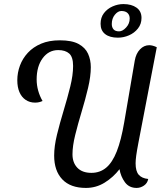

<svg xmlns="http://www.w3.org/2000/svg" viewBox="-20 -901 795 943"><path d="M402 22Q326 22 286 -20Q246 -62 246 -137Q246 -183 260 -240Q274 -297 292.5 -358Q311 -419 325 -475.5Q339 -532 339 -577Q339 -621 320 -638Q301 -655 266 -655Q219 -655 189.5 -615Q160 -575 160 -511Q160 -483 167.5 -456Q175 -429 189 -405Q180 -401 171.5 -399Q163 -397 152 -397Q126 -397 106 -410.5Q86 -424 75.5 -448.5Q65 -473 65 -507Q65 -544 78 -579Q91 -614 117 -642Q143 -670 182 -686.5Q221 -703 274 -703Q333 -703 366 -685Q399 -667 412.5 -637Q426 -607 426 -571Q426 -526 412.5 -469Q399 -412 381 -352.5Q363 -293 349.5 -238.5Q336 -184 336 -143Q336 -102 360 -77Q384 -52 429 -52Q471 -52 501.5 -77.5Q532 -103 553.5 -157.5Q575 -212 590 -300L642 -604Q648 -638 667.5 -658.5Q687 -679 713 -679Q721 -679 730.5 -676.5Q740 -674 750 -669L660 -201Q652 -159 649 -136.5Q646 -114 646 -99Q646 -60 661.5 -42.5Q677 -25 708 -22Q704 -1 687 10.5Q670 22 651 22Q614 22 593.5 -6Q573 -34 567 -70Q536 -30 494 -4Q452 22 402 22ZM559 -716Q519 -716 496.5 -733.5Q474 -751 474 -784Q474 -815 490.5 -836.5Q507 -858 533 -869.5Q559 -881 586 -881Q626 -881 650.5 -863.5Q675 -846 675 -813Q675 -783 657.5 -761Q640 -739 613.5 -727.5Q587 -716 559 -716ZM565 -747Q582 -747 599.5 -766Q617 -785 617 -810Q617 -827 606.5 -837Q596 -847 576 -847Q559 -847 544 -828.5Q529 -810 529 -783Q529 -767 537.5 -757Q546 -747 565 -747Z"/></svg>

Font: Sansita Swashed Light Light
Style: Regular
Weight: 300
Version: Version 1.003